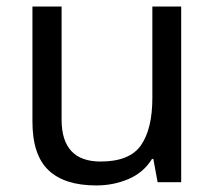

<svg xmlns="http://www.w3.org/2000/svg" viewBox="-20 -556 658 586"><path d="M533 -536V0H461L448 -71H444Q418 -29 372 -9.5Q326 10 274 10Q177 10 128 -36.5Q79 -83 79 -185V-536H168V-191Q168 -63 287 -63Q376 -63 410.5 -113Q445 -163 445 -257V-536Z"/></svg>

Font: Noto Sans Thai Looped
Style: Regular
Weight: 400
Designer: Sasikarn Vongin, Ben Mitchell
Foundry: The Fontpad Ltd
Version: Version 1.001; ttfautohint (v1.8.4.7-5d5b)